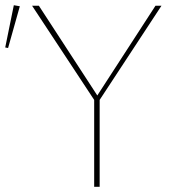

<svg xmlns="http://www.w3.org/2000/svg" viewBox="-93 -716 669 736"><path d="M-62 -532 -73 -534 -40 -696 -17 -692ZM268 0V-333L30 -694H56L280 -350L503 -694H526L289 -333V0Z"/></svg>

Font: Cantarell Thin
Style: Regular
Weight: 100
Designer: Dave Crossland, Nikolaus Waxweiler, Florian Fecher, Jacques Le Bailly, Eben Sorkin, Alexei Vanyashin, Alexios Zavras, Em
Version: Version 0.303